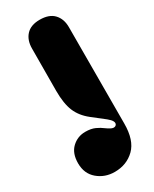

<svg xmlns="http://www.w3.org/2000/svg" viewBox="-227 -576 668 833"><g transform="rotate(-30 107.0 -159.5)"><path d="M85 208Q36 208 0.5 178Q-35 148 -35 96Q-35 46 -7 19.5Q21 -7 60 -7Q89 -7 108.5 2Q128 11 142 22Q164 38 174.5 39Q185 40 190 33Q200 18 170 -6L110 -53Q72 -83 56 -121.5Q40 -160 40 -224L41 -435Q41 -477 64 -502Q87 -527 132 -527Q179 -527 202.5 -502Q226 -477 226 -436L225 46Q225 130 185 169Q145 208 85 208Z"/></g></svg>

Font: Bagel Fat One
Style: Regular
Weight: 400
Designer: Kyung-won Kim
Foundry: JAMO
Version: Version 1.000; ttfautohint (v1.8.4.7-5d5b);gftools[0.9.28]